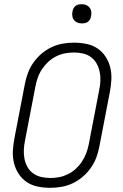

<svg xmlns="http://www.w3.org/2000/svg" viewBox="-20 -886 590 918"><path d="M219 12Q189 12 160 6Q131 0 108 -15.5Q85 -31 69.5 -54.5Q54 -78 47 -106Q40 -134 41.5 -164Q43 -194 49 -225L99 -485Q104 -511 113.5 -537Q123 -563 140 -587Q157 -611 179.5 -630Q202 -649 228 -661Q254 -673 280.5 -677.5Q307 -682 334 -682Q364 -682 393.5 -676Q423 -670 446 -654.5Q469 -639 484.5 -615.5Q500 -592 507 -564Q514 -536 512.5 -506Q511 -476 505 -445L455 -185Q450 -159 440.5 -133Q431 -107 414 -83Q397 -59 374.5 -40Q352 -21 326 -9Q300 3 273 7.5Q246 12 219 12ZM221 -35Q242 -35 263 -39Q284 -43 304.5 -53Q325 -63 342 -78.5Q359 -94 371.5 -113Q384 -132 392 -153Q400 -174 404 -194L454 -454Q459 -477 460 -499.5Q461 -522 456.5 -543Q452 -564 442 -582Q432 -600 415.5 -612.5Q399 -625 377.5 -630Q356 -635 333 -635Q312 -635 291 -631Q270 -627 249.5 -617Q229 -607 212 -591.5Q195 -576 182 -557Q169 -538 161.5 -517Q154 -496 150 -476L100 -216Q95 -193 94 -170.5Q93 -148 97 -127Q101 -106 111 -88Q121 -70 138 -57.5Q155 -45 176.5 -40Q198 -35 221 -35ZM371 -774Q360 -774 350 -778Q340 -782 333.5 -790.5Q327 -799 325.5 -810Q324 -821 327 -833Q328 -840 332 -847Q336 -854 342 -858.5Q348 -863 356 -864.5Q364 -866 371 -866Q382 -866 392 -862Q402 -858 408.5 -849.5Q415 -841 416.5 -830Q418 -819 415 -807Q414 -800 410 -793Q406 -786 400 -781.5Q394 -777 386 -775.5Q378 -774 371 -774Z"/></svg>

Font: Lode Dark Term
Style: Italic
Weight: 400
Italic angle: -11°
Monospace: yes
Designer: Belleve Invis
Foundry: Belleve Invis
Version: Version 29.2.0